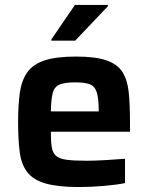

<svg xmlns="http://www.w3.org/2000/svg" viewBox="-20 -746 597 774"><path d="M298 8Q213 8 163.5 -6.5Q114 -21 90 -52Q66 -83 59.5 -133Q53 -183 53 -254Q53 -323 60 -372.5Q67 -422 90 -454.5Q113 -487 160 -502.5Q207 -518 286 -518Q365 -518 409.5 -502.5Q454 -487 474 -455Q494 -423 499 -373Q504 -323 504 -254V-215H185Q185 -177 188.5 -153.5Q192 -130 205.5 -118Q219 -106 248 -102Q277 -98 329 -98Q360 -98 404 -100.5Q448 -103 484 -106V-8Q451 -1 398.5 3.5Q346 8 298 8ZM185 -297H378Q378 -349 370 -374Q362 -399 341.5 -406.5Q321 -414 284 -414Q241 -414 220 -405Q199 -396 192.5 -371Q186 -346 185 -297ZM187 -582V-587L282 -726H415V-721L283 -582Z"/></svg>

Font: Saira SemiBold
Style: Regular
Weight: 600
Designer: Hector Gatti with collaboration of the Omnibus-Type team
Foundry: Omnibus-Type
Version: Version 1.100; ttfautohint (v1.8.3)